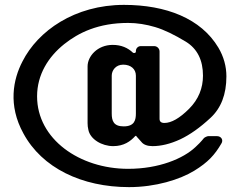

<svg xmlns="http://www.w3.org/2000/svg" viewBox="-20 -711 983 787"><path d="M442 -527C379 -527 339 -480 339 -439V-206C339 -197 340 -188 342 -180C349 -140 398 -112 444 -112C488 -112 515 -132 534 -153C535 -154 538 -155 538 -154C542 -148 550 -141 559 -130C568 -118 584 -112 605 -112C640 -112 678 -121 719 -140C759 -159 800 -188 843 -228C886 -268 908 -324 908 -398C908 -439 897 -479 875 -516C804 -635 661 -691 488 -691C286 -691 135 -584 72 -459C34 -386 12 -280 76 -164C152 -23 315 56 509 56C618 56 717 25 776 -11C833 -46 860 -76 887 -122C897 -137 887 -153 869 -153H834C829 -153 819 -148 816 -145C804 -130 791 -117 781 -108C731 -61 632 -19 505 -19C306 -19 132 -141 132 -316C132 -405 178 -478 243 -530C302 -577 383 -617 505 -617C542 -617 579 -611 616 -600C653 -589 694 -569 742 -540C789 -511 812 -464 812 -401C812 -350 794 -304 755 -265C716 -226 682 -207 654 -207C640 -207 634 -213 634 -224V-500C634 -512 624 -522 612 -522H557C546 -522 537 -513 537 -502V-499C537 -494 529 -492 525 -495C504 -515 477 -527 442 -527ZM485 -446C516 -446 537 -428 537 -401V-246C537 -220 532 -193 487 -193C446 -193 438 -215 438 -246V-401C438 -422 454 -446 485 -446Z"/></svg>

Font: DIN Rundschrift
Style: Breit
Weight: 400
Width: 7
Version: Version 1.027